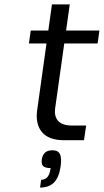

<svg xmlns="http://www.w3.org/2000/svg" viewBox="-20 -639 473 875"><path d="M231.4 -146Q226.1 -109.4 244.9 -88.1Q263.7 -66.9 307.6 -66.9H372.6L362.8 0H272Q202.6 0 171.6 -36.6Q140.6 -73.2 149.4 -137.2L191.9 -440.9H111.8L120.1 -500H200.2L216.8 -619.1H297.9L281.2 -500H433.1L424.8 -440.9H272.9ZM218.8 45.9H219.7Q244.6 45.9 253.2 63.5Q261.7 81.1 256.3 119.1Q249 169.4 226.3 192.6Q203.6 215.8 162.6 215.8L167.5 180.2Q186 180.2 196.5 167.5Q207 154.8 210.9 127Q186 127 176.8 117.9Q167.5 108.9 170.4 87.9Q176.3 45.9 218.8 45.9Z"/></svg>

Font: Fivo Sans
Style: Italic
Weight: 400
Designer: Alexander Slobzheninov
Foundry: Alexander Slobzheninov
Version: 1.0